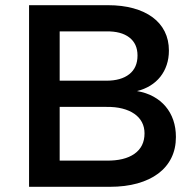

<svg xmlns="http://www.w3.org/2000/svg" viewBox="-20 -720 746 740"><path d="M396 -700Q450.5 -700 494 -688Q537.5 -676 568 -653.5Q598.5 -631 614.8 -598.5Q631 -566 631 -525Q631 -495.5 622.5 -470Q614 -444.5 598 -424.2Q582 -404 559.2 -390Q536.5 -376 508 -369Q543.5 -363 571.2 -347.8Q599 -332.5 618.2 -309.8Q637.5 -287 647.8 -257.2Q658 -227.5 658 -192Q658 -147 640.5 -111.5Q623 -76 590 -51.2Q557 -26.5 509.8 -13.2Q462.5 0 403 0H92V-700ZM390 -409Q446.5 -409 478.2 -434Q510 -459 510 -506Q510 -551.5 478.2 -575.8Q446.5 -600 390 -599H210V-409ZM390 -101Q459.5 -100 498.2 -127.2Q537 -154.5 537 -206Q537 -230 527 -249Q517 -268 498 -281.2Q479 -294.5 451.8 -301.5Q424.5 -308.5 390 -308H210V-101Z"/></svg>

Font: Argentum Sans
Style: Regular
Weight: 400
Designer: Julieta Ulanovsky, Owen Earl, Chris M. Simpson, Rasmus Andersson, Cristiano Sobral
Foundry: The Argentum Sans Project Authors
Version: Version 3.135; ttfautohint (v1.8.4.7-5d5b-dirty)